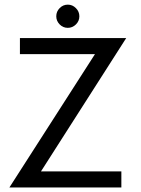

<svg xmlns="http://www.w3.org/2000/svg" viewBox="-20 -828 624 848"><path d="M279.5 -807.5Q300 -807.5 315.2 -792.2Q330.5 -777 330.5 -756Q330.5 -735 315.2 -720Q300 -705 279.5 -705Q258.5 -705 243.5 -720.2Q228.5 -735.5 228.5 -756Q228.5 -777 243.5 -792.2Q258.5 -807.5 279.5 -807.5ZM68 -660H537.5L161 -71H516V0H21.5L399.5 -589H68Z"/></svg>

Font: League Spartan
Style: Regular
Weight: 350
Foundry: The League of Moveable Type
Version: Version 2.002